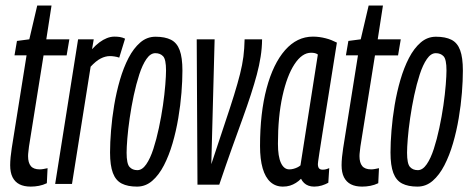

<svg xmlns="http://www.w3.org/2000/svg" viewBox="-20 -682 1750 712"><path d="M156.4 -58.3 153.7 -2.6Q139.5 4.2 124.4 7.1Q109.2 10 94 10Q69.2 10 52.4 1.5Q35.5 -7.1 26.6 -24.6Q17.7 -42.2 17.7 -69.4Q17.7 -82.2 19.3 -99.2Q20.9 -116.1 23.5 -132.2L78.5 -476.9H33.8L42.9 -530.2L88.7 -536.2L118.1 -661.6H171.1L151.7 -536.2H237.2L227.1 -476.6H141.5L87.5 -138.7Q86.5 -128.2 85.3 -119.5Q84.1 -110.7 84.1 -103Q84.1 -78.5 94.3 -66.2Q104.4 -53.9 127.4 -53.9Q134.2 -53.9 141.3 -55.3Q148.4 -56.6 156.4 -58.3Z M327.6 -536.2 321.3 -499.5Q334.9 -514.6 348.7 -524.9Q362.5 -535.2 376.6 -540.7Q390.7 -546.2 404.4 -546.2Q415.4 -546.2 424.8 -544.7Q434.1 -543.2 443.8 -538.6L422.2 -468.3Q413.5 -471.3 404.5 -472.6Q395.6 -474 387.8 -474Q370.9 -474 353.5 -465.1Q336 -456.2 316.1 -434.7L247 0H184.6L269.6 -536.2Z M488 10Q453.5 10 431.3 -1.4Q409.1 -12.8 398.6 -40.6Q388.1 -68.4 388.1 -116.5Q388.1 -152.9 391.8 -198.3Q395.4 -243.6 403.5 -292.1Q411.6 -340.5 424.8 -385.8Q438 -431.1 456.6 -467Q475.3 -503 500.1 -524.4Q524.9 -545.8 556.6 -545.8Q591.8 -545.8 614 -534.6Q636.2 -523.4 646.3 -496Q656.5 -468.7 656.5 -420Q656.5 -383.5 652.9 -337.9Q649.3 -292.2 641.1 -243.8Q633 -195.3 619.8 -150.3Q606.7 -105.4 588 -69.1Q569.3 -32.8 544.5 -11.4Q519.8 10 488 10ZM489.3 -51Q507.3 -51 522.3 -72.7Q537.3 -94.4 548.8 -130Q560.3 -165.5 569.2 -207.5Q578.2 -249.5 584.3 -291.5Q590.3 -333.5 593 -367.8Q595.7 -402.1 595.7 -420.7Q595.7 -461.9 584.9 -473.3Q574.2 -484.8 556 -484.8Q537.9 -484.8 523 -463.1Q508 -441.4 496.5 -405.8Q485 -370.3 476 -328.3Q467.1 -286.3 461 -244.3Q454.9 -202.3 452.2 -168.5Q449.5 -134.7 449.5 -115.7Q449.5 -75 460.3 -63Q471.1 -51 489.3 -51Z M793.1 2.8H712.3L709.5 -536.2H775.9L763.6 -73.2Q792.1 -160.2 813.1 -222.4Q834.1 -284.6 847.9 -329.3Q861.7 -374.1 870.2 -407.9Q878.7 -441.8 882.6 -471.8Q886.4 -501.8 887.1 -536.2H951.9Q951.6 -503.6 946.5 -471.6Q941.5 -439.5 932.4 -405.4Q923.3 -371.3 910.2 -331Q897.1 -290.7 879.5 -242Q861.8 -193.2 840.2 -133.1Q818.7 -72.9 793.1 2.8Z M1145.1 10Q1133.4 10 1123.9 6.5Q1114.5 3.1 1107.6 -3.5Q1100.7 -10 1096.3 -19.1Q1087.7 -10.3 1077.3 -3.8Q1066.9 2.8 1055.2 6.4Q1043.5 10 1029 10Q1001.8 10 982.8 -7.1Q963.8 -24.2 954 -57.9Q944.3 -91.6 944.3 -140.3Q944.3 -263.2 968.6 -354.3Q992.9 -445.5 1037 -495.9Q1081.2 -546.2 1140.4 -546.2Q1152.6 -546.2 1164.4 -544.6Q1176.2 -543 1187.7 -540Q1199.2 -537.1 1209.4 -533Q1219.6 -528.9 1229.3 -524Q1209.2 -398.5 1196.3 -316.7Q1183.3 -235 1175.6 -186.8Q1167.9 -138.6 1164.4 -115.1Q1160.8 -91.5 1159.8 -83.6Q1158.8 -75.7 1158.8 -73.7Q1158.8 -63.3 1162.9 -58Q1167 -52.8 1176.7 -52.8Q1182.9 -52.8 1188.5 -54.2Q1194.1 -55.6 1200.9 -58.6L1197.5 -4.3Q1187.3 1.5 1173.6 5.8Q1159.9 10 1145.1 10ZM1094.2 -68.6 1158.7 -479.9Q1153.3 -483.7 1147.5 -485Q1141.7 -486.4 1133.5 -486.4Q1100.1 -486.4 1072.2 -444.1Q1044.3 -401.7 1027.5 -325.8Q1010.7 -249.8 1010.7 -149.1Q1010.7 -101.8 1021.8 -77.9Q1032.9 -53.9 1052.8 -53.9Q1060.3 -53.9 1067.6 -55.8Q1075 -57.6 1082 -60.9Q1089 -64.2 1094.2 -68.6Z M1385.4 -58.3 1382.7 -2.6Q1368.5 4.2 1353.4 7.1Q1338.2 10 1323 10Q1298.2 10 1281.4 1.5Q1264.5 -7.1 1255.6 -24.6Q1246.7 -42.2 1246.7 -69.4Q1246.7 -82.2 1248.3 -99.2Q1249.9 -116.1 1252.5 -132.2L1307.5 -476.9H1262.8L1271.9 -530.2L1317.7 -536.2L1347.1 -661.6H1400.1L1380.7 -536.2H1466.2L1456.1 -476.6H1370.5L1316.5 -138.7Q1315.5 -128.2 1314.3 -119.5Q1313.1 -110.7 1313.1 -103Q1313.1 -78.5 1323.3 -66.2Q1333.4 -53.9 1356.4 -53.9Q1363.2 -53.9 1370.3 -55.3Q1377.4 -56.6 1385.4 -58.3Z M1528 10Q1493.5 10 1471.3 -1.4Q1449.1 -12.8 1438.6 -40.6Q1428.1 -68.4 1428.1 -116.5Q1428.1 -152.9 1431.8 -198.3Q1435.4 -243.6 1443.5 -292.1Q1451.6 -340.5 1464.8 -385.8Q1478 -431.1 1496.6 -467Q1515.3 -503 1540.1 -524.4Q1564.9 -545.8 1596.6 -545.8Q1631.8 -545.8 1654 -534.6Q1676.2 -523.4 1686.3 -496Q1696.5 -468.7 1696.5 -420Q1696.5 -383.5 1692.9 -337.9Q1689.3 -292.2 1681.1 -243.8Q1673 -195.3 1659.8 -150.3Q1646.7 -105.4 1628 -69.1Q1609.3 -32.8 1584.5 -11.4Q1559.8 10 1528 10ZM1529.3 -51Q1547.3 -51 1562.3 -72.7Q1577.3 -94.4 1588.8 -130Q1600.3 -165.5 1609.2 -207.5Q1618.2 -249.5 1624.3 -291.5Q1630.3 -333.5 1633 -367.8Q1635.7 -402.1 1635.7 -420.7Q1635.7 -461.9 1624.9 -473.3Q1614.2 -484.8 1596 -484.8Q1577.9 -484.8 1563 -463.1Q1548 -441.4 1536.5 -405.8Q1525 -370.3 1516 -328.3Q1507.1 -286.3 1501 -244.3Q1494.9 -202.3 1492.2 -168.5Q1489.5 -134.7 1489.5 -115.7Q1489.5 -75 1500.3 -63Q1511.1 -51 1529.3 -51Z"/></svg>

Font: Georama
Style: Italic
Weight: 400
Width: 2
Italic angle: -9°
Designer: Jean-Baptiste Levee
Foundry: Production Type
Version: Version 1.000